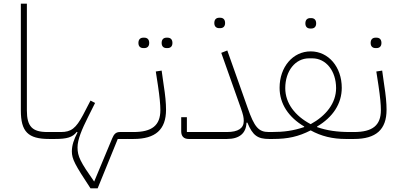

<svg xmlns="http://www.w3.org/2000/svg" viewBox="-20 -760 2179 1050"><path d="M249 0H281L293 -12V-38H239C157 -38 127 -68 127 -156V-740H94V-156C94 -40 133 0 249 0Z M475 270H514L624 0H675L688 -12V-38H636C613 -38 603 -26 593 -2L495 233C420 126 404 96 404 46C404 3 428 -53 461 -119L500 -197L475 -210L434 -131C395 -58 369 -38 313 -38H293L281 -26V0C346 0 377 -9 400 -39L404 -36C384 2 373 35 373 68C373 110 390 141 475 270Z M891 -497H896C912 -497 923 -506 923 -525C923 -545 912 -554 896 -554H891C875 -554 864 -545 864 -525C864 -506 875 -497 891 -497ZM764 -497H769C785 -497 796 -506 796 -525C796 -545 785 -554 769 -554H764C748 -554 737 -545 737 -525C737 -506 748 -497 764 -497ZM676 0H710C830 0 888 -51 888 -160C888 -196 884 -239 875 -296L864 -374L832 -369L844 -291C853 -230 857 -188 857 -158C857 -74 811 -38 710 -38H688L676 -26Z M1179 -606H1184C1200 -606 1211 -615 1211 -634C1211 -654 1200 -663 1184 -663H1179C1163 -663 1152 -654 1152 -634C1152 -615 1163 -606 1179 -606ZM1012 0H1221C1289 0 1326 -31 1328 -89H1333C1362 -19 1389 0 1452 0L1464 -12V-38H1450C1394 -38 1371 -65 1334 -171L1223 -484L1190 -471L1297 -169C1310 -132 1313 -118 1313 -98C1313 -59 1283 -38 1221 -38H1002V-119H971V-42C971 -14 986 0 1012 0Z M1677 -604H1682C1698 -604 1709 -613 1709 -632C1709 -652 1698 -661 1682 -661H1677C1661 -661 1650 -652 1650 -632C1650 -613 1661 -604 1677 -604ZM1452 0H1472C1555 0 1612 -13 1679 -47C1737 -15 1799 0 1871 0H1881L1894 -12V-38C1824 -38 1768 -46 1714 -65V-68C1800 -119 1849 -192 1849 -280C1849 -393 1777 -479 1679 -479C1581 -479 1509 -393 1509 -280C1509 -192 1558 -119 1644 -68L1643 -65C1583 -45 1534 -38 1464 -38L1452 -26ZM1679 -81C1594 -126 1540 -195 1540 -278C1540 -372 1595 -441 1670 -441H1688C1763 -441 1818 -372 1818 -278C1818 -196 1763 -127 1679 -81Z M2034 -497H2039C2055 -497 2066 -506 2066 -525C2066 -545 2055 -554 2039 -554H2034C2018 -554 2007 -545 2007 -525C2007 -506 2018 -497 2034 -497ZM1882 0H1916C2036 0 2094 -51 2094 -160C2094 -196 2090 -239 2081 -296L2070 -374L2038 -369L2050 -291C2059 -230 2063 -188 2063 -158C2063 -74 2017 -38 1916 -38H1894L1882 -26Z"/></svg>

Font: IBM Plex Arabic ExtraLight
Style: Regular
Weight: 200
Designer: Mike Abbink, Paul van der Laan, Pieter van Rosmalen, Wael Morcos, Khajak Apelian
Foundry: Bold Monday
Version: Version 1.0